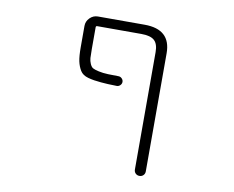

<svg xmlns="http://www.w3.org/2000/svg" viewBox="-80 -649 1160 950"><g transform="rotate(10 500.0 -174.5)"><path d="M649.4 -420.9Q649.4 -461.9 629.9 -479.5Q610.4 -497.1 564.5 -497.1H342.8Q335.9 -497.1 335.9 -490.2V-380.9Q335.9 -350.6 336.9 -335.9Q337.9 -321.3 344.2 -307.1Q350.6 -293 358.9 -288.1Q367.2 -283.2 388.7 -278.3Q410.2 -273.4 436.5 -272.5Q456.1 -271.5 489.3 -271.5Q499 -271.5 506.3 -264.2Q513.7 -256.8 513.7 -247.1Q513.7 -237.3 506.3 -230Q499 -222.7 489.3 -222.7Q438.5 -223.6 409.2 -226.6Q372.1 -229.5 343.8 -237.3Q315.4 -245.1 303.2 -265.1Q291 -285.2 285.6 -310.5Q280.3 -335.9 280.3 -379.9V-487.3Q280.3 -510.7 297.4 -527.8Q314.5 -544.9 337.9 -544.9H572.3Q704.1 -544.9 704.1 -424.8V168.9Q704.1 180.7 696.3 188.5Q688.5 196.3 676.8 196.3Q665 196.3 657.2 188.5Q649.4 180.7 649.4 168.9Z"/></g></svg>

Font: Rounded-X Mgen+ 1mn light
Style: Regular
Weight: 200
Designer: [Source Han Sans]
Ryoko NISHIZUKA  (kana & ideographs); Paul D. Hunt (Latin, Greek & Cyrillic); Wenlong ZHANG  (bopomofo
Version: Version 1.059.20150602